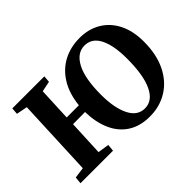

<svg xmlns="http://www.w3.org/2000/svg" viewBox="-131 -1030 1348 1348"><g transform="rotate(-45 543.0 -356.0)"><path d="M289 -330 277 -65 361 -52 356 0H33L38 -52L119 -63L144 -644L62 -660L66 -710H384L380 -660L302 -644L291 -395H412Q423 -502 469 -576Q515 -650 587 -688Q659 -726 750 -726Q839 -726 907 -685.5Q975 -645 1013 -569.5Q1051 -494 1051 -389Q1051 -263 1007.5 -173Q964 -83 886.5 -34.5Q809 14 709 14Q612 14 545.5 -29.5Q479 -73 445 -151Q411 -229 409 -331ZM574 -337Q574 -207 612.5 -129Q651 -51 725 -51Q801 -51 842 -137.5Q883 -224 883 -387Q883 -519 846 -591.5Q809 -664 736 -664Q662 -664 618 -581.5Q574 -499 574 -337Z"/></g></svg>

Font: Literata 36pt
Style: Bold Italic
Weight: 700
Italic angle: -2°
Designer: Latin by Veronika Burian and Jose Scaglione. Greek by Irene Vlachou. Cyrillic by Vera Evstafieva
Foundry: TypeTogether
Version: Version 3.002